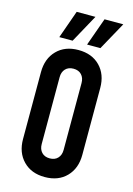

<svg xmlns="http://www.w3.org/2000/svg" viewBox="-145 -1054 789 1142"><g transform="rotate(15 249.5 -483.0)"><path d="M249.5 16Q166.5 16 116.8 -35Q67 -86 67 -169V-581Q67 -664.5 116.8 -715.2Q166.5 -766 249.5 -766Q333 -766 382.5 -715.2Q432 -664.5 432 -581V-169Q432 -86 382.5 -35Q333 16 249.5 16ZM249.5 -99Q281 -99 299 -118.2Q317 -137.5 317 -169V-581Q317 -612.5 299 -631.8Q281 -651 249.5 -651Q218 -651 200 -631.8Q182 -612.5 182 -581V-169Q182 -137.5 200 -118.2Q218 -99 249.5 -99ZM118.5 -810.5 179.5 -982.5H295L200.5 -810.5ZM289.5 -810.5 351 -982.5H466.5L371.5 -810.5Z"/></g></svg>

Font: Mohave Light SemiBold
Style: Regular
Weight: 600
Version: Version 2.003